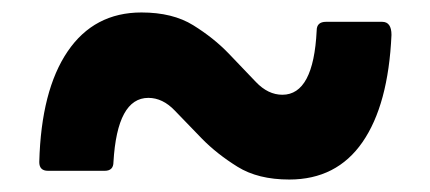

<svg xmlns="http://www.w3.org/2000/svg" viewBox="-20 -460 690 308"><path d="M444 -172Q394 -172 361 -192.5Q328 -213 304 -237.5Q280 -262 260.5 -282.5Q241 -303 218 -303Q168 -303 162 -200Q162 -186 148 -186H57Q43 -186 43 -200Q46 -315 88.5 -377.5Q131 -440 207 -440Q257 -440 290 -419.5Q323 -399 347 -374Q371 -349 390.5 -328.5Q410 -308 433 -308Q483 -308 488 -411Q488 -425 503 -425H593Q608 -425 608 -404Q603 -292 561.5 -232Q520 -172 444 -172Z"/></svg>

Font: LINE Seed JP_TTF Bold
Style: Regular
Weight: 700
Designer: LINE & Fontrix & Fontworks
Version: Version 1.009